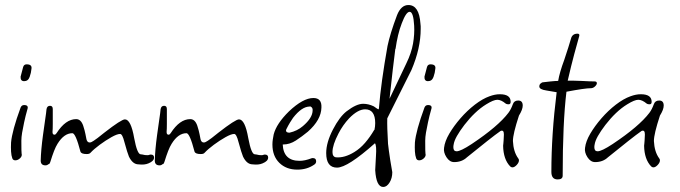

<svg xmlns="http://www.w3.org/2000/svg" viewBox="-20 -654 2706 764"><path d="M76 -331Q61 -331 62 -349L72 -387Q75 -398 86 -398Q109 -398 105 -379Q104 -365 98 -348Q92 -331 76 -331ZM41 -16Q32 -16 29 -24Q25 -35 24 -51Q23 -67 24 -87Q26 -110 35.5 -145Q45 -180 62 -226Q66 -236 76 -236Q95 -236 89 -219Q85 -206 82 -193Q79 -180 76 -167Q71 -144 68 -126Q65 -108 65 -94Q65 -45 66 -43Q69 -33 60 -24.5Q51 -16 41 -16Z M161 4Q142 4 142 -15Q143 -57 151 -116Q156 -154 160 -180Q164 -206 165 -219Q167 -233 179 -233Q190 -233 190 -220Q190 -184 190 -161.5Q190 -139 189 -130V-128Q189 -118 197 -118Q201 -118 205 -124Q241 -180 283 -180Q302 -180 311 -154Q313 -149 316.5 -135.5Q320 -122 324 -100Q327 -87 337 -87Q343 -87 353 -94Q358 -97 368.5 -105Q379 -113 395 -126Q463 -179 477 -179Q501 -179 514 -104Q526 -40 540 -40Q544 -40 557 -37Q569 -36 572 -37Q574 -38 576 -38.5Q578 -39 580 -39Q593 -39 593 -27Q593 -13 571 -4Q555 3 531 0Q508 0 493 -31Q487 -45 475 -89Q467 -121 458 -121Q446 -121 423 -108Q400 -95 377 -78Q354 -61 340 -46Q336 -41 325 -41Q303 -41 300 -51Q281 -124 268 -124Q235 -124 209 -82Q202 -71 195 -53Q188 -35 180 -9Q176 1 173 -1Q168 4 161 4Z M615 4Q596 4 596 -15Q597 -57 605 -116Q610 -154 614 -180Q618 -206 619 -219Q621 -233 633 -233Q644 -233 644 -220Q644 -184 644 -161.5Q644 -139 643 -130V-128Q643 -118 651 -118Q655 -118 659 -124Q695 -180 737 -180Q756 -180 765 -154Q767 -149 770.5 -135.5Q774 -122 778 -100Q781 -87 791 -87Q797 -87 807 -94Q812 -97 822.5 -105Q833 -113 849 -126Q917 -179 931 -179Q955 -179 968 -104Q980 -40 994 -40Q998 -40 1011 -37Q1023 -36 1026 -37Q1028 -38 1030 -38.5Q1032 -39 1034 -39Q1047 -39 1047 -27Q1047 -13 1025 -4Q1009 3 985 0Q962 0 947 -31Q941 -45 929 -89Q921 -121 912 -121Q900 -121 877 -108Q854 -95 831 -78Q808 -61 794 -46Q790 -41 779 -41Q757 -41 754 -51Q735 -124 722 -124Q689 -124 663 -82Q656 -71 649 -53Q642 -35 634 -9Q630 1 627 -1Q622 4 615 4Z M1163 21Q1119 21 1091.5 -6Q1064 -33 1064 -79Q1064 -89 1065.5 -99Q1067 -109 1069 -119Q1080 -162 1130 -211Q1186 -264 1227 -264Q1261 -264 1259 -226Q1258 -177 1205 -130Q1182 -111 1157.5 -95Q1133 -79 1106 -79H1105Q1108 -14 1172 -14Q1193 -14 1219 -24Q1221 -25 1225 -25Q1238 -25 1238 -12Q1238 -3 1229 2Q1201 21 1163 21ZM1132 -126Q1163 -133 1185 -152Q1224 -185 1224 -215V-217Q1224 -224 1219 -228Q1214 -232 1212 -230Q1181 -230 1146 -185Q1141 -178 1134 -166.5Q1127 -155 1119 -139Q1118 -137 1118 -135Q1118 -126 1132 -126Z M1505 90Q1477 90 1473 23L1476 -33Q1479 -75 1472 -84Q1363 13 1321 13Q1278 13 1278 -45Q1278 -87 1305 -139Q1331 -189 1359 -211Q1398 -241 1425 -241Q1446 -241 1467 -231Q1469 -230 1471.5 -228Q1474 -226 1477 -224Q1484 -219 1485 -219Q1488 -219 1488 -225Q1492 -275 1500.5 -336.5Q1509 -398 1522 -471Q1527 -495 1536.5 -526Q1546 -557 1560 -594Q1576 -634 1605 -634Q1648 -634 1653 -560Q1654 -555 1654 -549.5Q1654 -544 1654 -539Q1654 -461 1617 -375L1521 -183Q1520 -149 1524 -82Q1525 -72 1527.5 -53.5Q1530 -35 1533 -16Q1536 3 1538.5 16.5Q1541 30 1541 31Q1541 55 1530 72.5Q1519 90 1505 90ZM1530 -261 1597 -402Q1617 -443 1623.5 -480.5Q1630 -518 1628 -552Q1625 -607 1610 -607Q1596 -607 1579 -562Q1570 -539 1564 -513.5Q1558 -488 1554 -460L1553 -459Q1549 -427 1543 -377.5Q1537 -328 1530 -261ZM1317 -28Q1351 -25 1390 -49Q1413 -63 1432.5 -85.5Q1452 -108 1469 -137H1470Q1473 -151 1473 -164Q1473 -219 1433 -219Q1404 -219 1369 -183Q1344 -156 1327 -123Q1303 -77 1303 -49Q1303 -30 1317 -28Z M1683 -331Q1668 -331 1669 -349L1679 -387Q1682 -398 1693 -398Q1716 -398 1712 -379Q1711 -365 1705 -348Q1699 -331 1683 -331ZM1648 -16Q1639 -16 1636 -24Q1632 -35 1631 -51Q1630 -67 1631 -87Q1633 -110 1642.5 -145Q1652 -180 1669 -226Q1673 -236 1683 -236Q1702 -236 1696 -219Q1692 -206 1689 -193Q1686 -180 1683 -167Q1678 -144 1675 -126Q1672 -108 1672 -94Q1672 -45 1673 -43Q1676 -33 1667 -24.5Q1658 -16 1648 -16Z M2019 12Q2014 12 2010 8Q1983 -20 1982 -74Q1982 -78 1983 -83.5Q1984 -89 1984 -96L1985 -117V-120Q1985 -138 1972 -133Q1952 -119 1918.5 -92.5Q1885 -66 1838 -28Q1818 -9 1787 -9Q1769 -9 1756.5 -28.5Q1744 -48 1747 -66Q1750 -92 1768 -122.5Q1786 -153 1812.5 -183.5Q1839 -214 1869.5 -237.5Q1900 -261 1928 -271Q1939 -275 1949 -277Q1959 -279 1969 -279Q2012 -279 2012 -249Q2012 -239 2004 -239Q2001 -239 1998 -239.5Q1995 -240 1992 -242Q1974 -257 1959 -257Q1944 -257 1915 -239Q1892 -225 1870 -204Q1848 -183 1828 -157Q1809 -132 1798 -112.5Q1787 -93 1785 -78Q1784 -74 1784 -68Q1784 -52 1797 -52Q1813 -52 1857 -81Q1962 -151 2003 -205Q2013 -218 2021 -240Q2026 -254 2042 -254Q2060 -254 2060 -234Q2060 -218 2045 -194Q2021 -121 2021 -93Q2023 -50 2042 -24Q2045 -21 2045 -16Q2045 -7 2036 2.5Q2027 12 2019 12Z M2199 60Q2174 60 2174 30Q2174 -119 2195 -287Q2185 -289 2174.5 -290.5Q2164 -292 2154 -294Q2126 -298 2126 -310Q2126 -322 2138 -325H2137Q2128 -325 2140 -326.5Q2152 -328 2171 -330Q2190 -332 2201 -332Q2207 -367 2225 -415Q2235 -444 2241.5 -465.5Q2248 -487 2252 -500Q2257 -520 2278 -520Q2287 -520 2285 -511Q2277 -483 2265 -438.5Q2253 -394 2239 -333Q2248 -333 2261.5 -333Q2275 -333 2293 -332Q2311 -331 2324.5 -330.5Q2338 -330 2346 -330Q2355 -330 2355 -323Q2355 -317 2347.5 -310Q2340 -303 2331 -303Q2319 -303 2295 -299.5Q2271 -296 2234 -289Q2219 -166 2219 45Q2219 60 2199 60Z M2580 12Q2575 12 2571 8Q2544 -20 2543 -74Q2543 -78 2544 -83.5Q2545 -89 2545 -96L2546 -117V-120Q2546 -138 2533 -133Q2513 -119 2479.5 -92.5Q2446 -66 2399 -28Q2379 -9 2348 -9Q2330 -9 2317.5 -28.5Q2305 -48 2308 -66Q2311 -92 2329 -122.5Q2347 -153 2373.5 -183.5Q2400 -214 2430.5 -237.5Q2461 -261 2489 -271Q2500 -275 2510 -277Q2520 -279 2530 -279Q2573 -279 2573 -249Q2573 -239 2565 -239Q2562 -239 2559 -239.5Q2556 -240 2553 -242Q2535 -257 2520 -257Q2505 -257 2476 -239Q2453 -225 2431 -204Q2409 -183 2389 -157Q2370 -132 2359 -112.5Q2348 -93 2346 -78Q2345 -74 2345 -68Q2345 -52 2358 -52Q2374 -52 2418 -81Q2523 -151 2564 -205Q2574 -218 2582 -240Q2587 -254 2603 -254Q2621 -254 2621 -234Q2621 -218 2606 -194Q2582 -121 2582 -93Q2584 -50 2603 -24Q2606 -21 2606 -16Q2606 -7 2597 2.5Q2588 12 2580 12Z"/></svg>

Font: Square Peg
Style: Regular
Weight: 400
Designer: Robert E. Leuschke
Foundry: Robert E. Leuschke
Version: Version 1.010; ttfautohint (v1.8.4.7-5d5b)